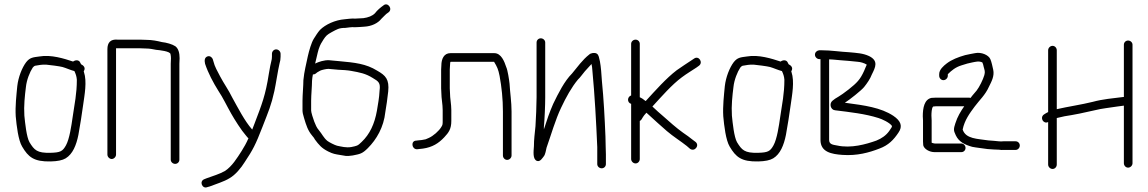

<svg xmlns="http://www.w3.org/2000/svg" viewBox="-20 -707 5183 867"><path d="M327 -347C327 -283 316.7 -238.8 308 -178C302.4 -139 293.8 -79.7 278 -51C262.8 -23.6 252.8 -18.2 208 -17C147.2 -15.4 134.7 -29.4 113 -65C99.9 -88.3 93.4 -150.3 90 -185C87.1 -230 92.1 -274.7 97 -314C100.4 -346.7 114.8 -382.2 128 -402C132 -406.7 135.3 -409.3 138 -410C151.8 -412.5 171.6 -416.3 189 -415C202.4 -414 250.5 -407.7 262 -404.5C278.5 -399.9 299.1 -390.2 316 -386C321.7 -373.3 325.8 -363 327 -347ZM310 -429C270.6 -442.1 210.5 -461.3 158 -452C128.5 -448.1 114.9 -447.4 98 -426C79.6 -401.5 62.7 -359.2 58 -318C54.1 -276.6 48.3 -227.8 51 -182C54.9 -139 62.6 -73.5 80 -45C107.7 1.8 132.3 23.7 209 22C239.7 21.3 262.2 16.7 276.5 8C308.4 -11.3 324.7 -51.5 334 -98C341.8 -140.5 349.8 -192.1 355.5 -233.5C361.7 -278.5 373.6 -338.1 359 -382C359 -382.7 358.7 -383.7 358 -385C368.5 -400.8 357 -411.5 346 -417L343 -423C337.3 -438.1 320.3 -436.8 310 -429Z M504 -9V-489H612C621.3 -489 630.3 -488.7 639 -488C655.9 -488 671.3 -484.7 685 -482C697.4 -480.9 750 -475.8 750 -462C751.3 -456 752 -450 752 -444C751.3 -436.7 751 -428.3 751 -419V14C751 24.6 760.4 33 771 33C781.6 33 790 24.6 790 14V-419C790 -428.3 790.3 -436.7 791 -444C791 -468.2 785.6 -487.6 772 -498C757.6 -507.6 732 -514.7 711 -517C690.8 -522 666.9 -527 642 -527C632 -527.7 622 -528 612 -528H511C478.9 -530.9 465 -514.5 465 -485V-9C465 1.3 474.4 11 484.5 11C494.6 11 504 1.3 504 -9Z M1208 -464V-451C1208 -443.7 1207 -436.7 1205 -430C1202.3 -420.7 1198.7 -402 1194 -374C1179.1 -277.2 1162.8 -236.6 1129 -148C1125 -138.7 1121.7 -130 1119 -122L1118 -123C1084.9 -160.2 1054.5 -220.1 1029 -266C1012.2 -300.7 990.9 -329.7 974 -362C962.5 -384 948.8 -407.5 944 -429L941 -439C938.7 -446.9 928.6 -456.2 917.5 -452.5C903.5 -447.8 902.6 -434.4 906 -419C920.1 -376.6 942.8 -334.1 966 -297C986.6 -266.7 1005.1 -226.8 1024 -194C1038.6 -167.7 1071.6 -116.2 1089 -97L1098 -86C1099.3 -84.7 1100.7 -83.7 1102 -83C1093.1 -61.5 1081 -41 1071 -25C1049.7 8 1028.2 43.5 996 65C971.8 78.8 941.1 87.8 913 98L903 102C877.7 111.5 893.7 147.6 916 138L927 135C955.9 123.4 991 113.6 1016 98C1042.5 83.3 1068.9 51.2 1085 25C1121.9 -30.4 1134.2 -53.9 1165 -133.5C1192.7 -205.1 1204.8 -231.1 1219 -296C1225.3 -324.7 1235.8 -394 1242 -419C1245.3 -429.7 1247 -440.3 1247 -451V-464C1247 -474.6 1237.6 -484 1227 -484C1216.4 -484 1208 -474.6 1208 -464Z M1508 -392C1520.3 -392 1554.6 -389.3 1565 -387C1604.7 -379.8 1630.5 -375.3 1663 -355C1689.7 -339.2 1698.7 -333.2 1694 -298C1692.1 -261.6 1687.2 -240.1 1682 -207C1671.5 -147.7 1649.8 -100.8 1613 -66C1594.5 -47.5 1591.1 -48.4 1566 -43C1542.8 -39.1 1521.8 -45 1502 -49C1491.6 -51.6 1464.7 -65.4 1458 -71C1441.3 -84.9 1434.4 -101.8 1420 -119C1409.8 -130.5 1404.7 -143.8 1399 -158L1390 -185C1386.7 -196.3 1385 -204 1385 -208V-252C1385 -278.4 1389 -317.4 1389 -342C1389.9 -351.4 1390.9 -362.6 1393 -371C1401.1 -369.7 1407.3 -375.9 1412 -380L1426 -388C1432.4 -391.2 1453.4 -396 1463 -396C1476.5 -394.6 1494.1 -393.3 1508 -392ZM1582 -584C1596.4 -584 1611.6 -585.8 1625 -586.5C1658 -588.3 1686.6 -602.2 1702 -622L1715 -635C1721.3 -642.3 1726.8 -645.9 1734 -651C1755.3 -666.2 1731.2 -699 1712 -683C1698.1 -673.1 1683.4 -660.9 1673 -647C1660.5 -634.5 1642.8 -628.1 1621 -625C1610.4 -625 1595.4 -623 1584 -623C1568.7 -624.3 1549.3 -621.3 1536 -620C1493.3 -616.7 1449.3 -596.3 1425 -572C1414.9 -560.8 1404.8 -544.4 1397 -532C1386.2 -515.1 1375.6 -477.7 1370 -453C1362.6 -416 1353.7 -385.5 1350 -345C1350 -319.6 1346 -279.4 1346 -252V-208C1346 -200 1348.3 -188.7 1353 -174C1363 -140.7 1370.1 -117.5 1390 -94C1396 -87.3 1400 -81.7 1402 -77C1420 -53 1432 -38 1462 -23C1484.7 -11.7 1493.1 -11 1517 -7L1541 -3C1550.3 -2.3 1561 -3 1573 -5C1606.2 -11.6 1615.8 -12.8 1641 -38C1680.3 -77.3 1712.8 -132.6 1720 -201C1725.5 -233.8 1729 -257.8 1733 -294C1738.4 -348.5 1721.9 -366.1 1683 -388C1632.8 -419.2 1582.6 -424.4 1510 -431L1488 -433C1480.7 -433.7 1473.7 -434.3 1467 -435C1444.2 -436.6 1417.9 -427.4 1403 -420C1408.6 -440.5 1412.7 -464.1 1419 -485C1427.7 -509.9 1430.4 -511.3 1441 -529C1452.1 -545.6 1456.5 -550.1 1478 -562C1501.4 -574.3 1509.8 -581 1539 -581C1550.6 -582.1 1568.5 -585.7 1582 -584Z M2290 -5V-203C2290 -246.6 2283.1 -289.2 2281 -329C2279.1 -347 2272.2 -391.6 2266 -404C2257.8 -428.7 2243.6 -467 2212 -467H2014C1984.7 -467 1973 -441.1 1973 -411C1972.3 -404.3 1972 -398.3 1972 -393V-308C1972 -300 1972.3 -293 1973 -287C1973 -262 1979 -236.8 1979 -210V-161C1979 -146.3 1978.8 -142.8 1973 -134C1962.7 -115.9 1935.7 -92.4 1916 -84L1902 -78C1894.5 -75.9 1874.7 -73 1867 -73L1860 -72C1834.2 -72 1838.2 -33 1863 -33C1872.2 -34.3 1877.4 -35 1890 -36C1932.6 -42.1 1960.7 -60 1986 -87C2006.1 -108.4 2018 -124.3 2018 -161V-210C2018 -236.6 2012 -262.7 2012 -288C2011.3 -294 2011 -300.7 2011 -308V-393C2011 -398.3 2011.3 -404 2012 -410C2012 -416 2012.3 -421 2013 -425C2013 -425.7 2013.7 -426.7 2015 -428H2211C2224.8 -405.1 2229.8 -395.2 2236 -364C2245.2 -313.7 2251 -260.2 2251 -203V-5C2251 5.6 2259.4 15 2270 15C2280.6 15 2290 5.6 2290 -5Z M2403 -515V-268C2403 -233.8 2400.2 -170.6 2398 -137C2394.8 -103.4 2391 -77.9 2391 -47C2389.3 -22.7 2384.8 11.9 2404.5 19.5C2419.3 25.2 2429.8 5.8 2435.5 -1C2442.9 -9.9 2445.2 -28.9 2448 -40C2467.8 -95.5 2488.2 -167.7 2514 -221C2535.9 -267.7 2561.1 -313.3 2590 -348C2600.5 -357.2 2610.6 -373.3 2621 -385C2634 -398 2638.4 -405.4 2651 -418C2653 -410 2654.3 -400 2655 -388C2665.5 -278 2672 -158.8 2677 -43V34C2677 44.6 2686.4 53 2697 53C2707.6 53 2716 44.6 2716 34V-10C2716 -20 2715.7 -31.7 2715 -45C2715 -55 2714.7 -70 2714 -90C2710.7 -173 2705.9 -262.1 2698 -341C2695.7 -374.2 2694 -403.2 2689 -430C2684.8 -445.6 2684.7 -458.7 2674.5 -465C2665.1 -470.8 2647.3 -467.3 2641 -461C2610.5 -437.3 2587.6 -404.5 2563 -375C2528.6 -340.6 2501.6 -286.7 2478 -238C2462 -201.7 2448.4 -162.1 2436 -123V-134C2439.3 -168.5 2442 -231.8 2442 -268V-515C2442 -525.6 2432.6 -534 2422 -534C2411.4 -534 2403 -525.6 2403 -515Z M2830 -509V-276C2812.2 -270.1 2810.4 -244.1 2830 -238V11C2830 21.6 2839.4 31 2850 31C2860.6 31 2869 21.6 2869 11V-161C2872.3 -162.3 2875 -164.7 2877 -168L2883 -178C2885.7 -182.7 2891 -189.3 2899 -198C2902.3 -194.7 2905.7 -191.7 2909 -189C2941 -159.9 2957.7 -144.2 2991.5 -115C3019.2 -91.1 3054.9 -68.8 3081 -48L3096 -35C3116.7 -20.2 3140.3 -49.9 3121 -66L3105 -78C3094.3 -86.7 3080.7 -96.7 3064 -108C3034.7 -128.7 3000.2 -159.6 2975 -182C2961 -194.4 2941.5 -210.5 2926 -226C2966.8 -270.5 3013.9 -324.8 3059 -358C3081.2 -374.7 3104 -388 3125 -402L3136 -410C3156.5 -424.6 3135.8 -456.9 3115 -443L3103 -435C3081.3 -420.5 3059 -406.4 3036 -390C2988.4 -353.8 2939.6 -298.6 2896 -251H2895C2884.3 -259.7 2875.7 -265.3 2869 -268V-509C2869 -519.6 2860.6 -528 2850 -528C2839.4 -528 2830 -519.6 2830 -509Z M3522 -347C3522 -283 3511.7 -238.8 3503 -178C3497.4 -139 3488.8 -79.7 3473 -51C3457.8 -23.6 3447.8 -18.2 3403 -17C3342.2 -15.4 3329.7 -29.4 3308 -65C3294.9 -88.3 3288.4 -150.3 3285 -185C3282.1 -230 3287.1 -274.7 3292 -314C3295.4 -346.7 3309.8 -382.2 3323 -402C3327 -406.7 3330.3 -409.3 3333 -410C3346.8 -412.5 3366.6 -416.3 3384 -415C3397.4 -414 3445.5 -407.7 3457 -404.5C3473.5 -399.9 3494.1 -390.2 3511 -386C3516.7 -373.3 3520.8 -363 3522 -347ZM3505 -429C3465.6 -442.1 3405.5 -461.3 3353 -452C3323.5 -448.1 3309.9 -447.4 3293 -426C3274.6 -401.5 3257.7 -359.2 3253 -318C3249.1 -276.6 3243.3 -227.8 3246 -182C3249.9 -139 3257.6 -73.5 3275 -45C3302.7 1.8 3327.3 23.7 3404 22C3434.7 21.3 3457.2 16.7 3471.5 8C3503.4 -11.3 3519.7 -51.5 3529 -98C3536.8 -140.5 3544.8 -192.1 3550.5 -233.5C3556.7 -278.5 3568.6 -338.1 3554 -382C3554 -382.7 3553.7 -383.7 3553 -385C3563.5 -400.8 3552 -411.5 3541 -417L3538 -423C3532.3 -438.1 3515.3 -436.8 3505 -429Z M3660 -460C3660 -449.4 3669.4 -440 3680 -440H3685V-75C3685 -20.6 3733.9 -11 3784.5 -7.5C3850.1 -2.9 3904.1 -17.8 3951 -36C3992 -51.1 4015.4 -75.6 4037 -108C4057.3 -136.9 4048 -161 4014 -184C3957.8 -221.4 3882.4 -231.4 3803 -242C3800.3 -242 3797.7 -242.3 3795 -243C3815.8 -256 3869.8 -298.8 3882 -314C3895.9 -331.4 3909.1 -350.3 3917 -371C3933.1 -403.3 3948.2 -432.5 3904 -454C3876.2 -466.8 3849.9 -467.6 3816 -471C3772.9 -473.1 3733.5 -480 3690 -480H3679C3668.9 -478.7 3660 -471.1 3660 -460ZM3724 -439C3729.3 -438.3 3735.3 -438 3742 -438C3764.2 -436.4 3788.7 -433.2 3813 -432L3853 -428C3865.4 -427.3 3882.8 -422.5 3894 -415C3889.2 -405.4 3886.8 -397.5 3882 -387C3863.8 -347 3850 -333.4 3812 -303C3791.3 -287 3776.3 -276.3 3767 -271C3755 -264.3 3745.7 -258 3739 -252C3723.3 -239.4 3730.4 -210.6 3751 -209C3820 -200.4 3886.7 -193.2 3947 -174C3962.2 -169.5 3997.8 -153.3 4008 -138C4007.3 -134 4006.3 -131.3 4005 -130L3995 -115C3981.3 -95.9 3961.6 -81.8 3937 -72C3890.5 -55.6 3823 -36 3760 -50C3743.7 -53.3 3724 -53.7 3724 -75Z M4260 -365V-372C4277.1 -389.1 4295 -403.7 4322 -412L4348 -420C4356.7 -422 4364 -423.7 4370 -425C4384.9 -427.7 4400.3 -432.8 4416 -425C4418.7 -419 4420.7 -412.3 4422 -405C4425.8 -389.8 4429.5 -384.6 4425 -368C4419.1 -347.4 4402.2 -313.6 4390 -298C4379.8 -285.2 4370.8 -276.7 4363 -265C4360.3 -265.7 4358 -266 4356 -266H4205C4198.3 -266 4192 -265.7 4186 -265C4154.2 -258.2 4147 -220.5 4147 -182C4147.7 -177.3 4148 -171 4148 -163V-68C4148 -62 4148.3 -56.3 4149 -51C4152.8 -33.8 4177.6 -20 4200 -20H4321C4331.6 -20 4340 -28.4 4340 -39C4340 -49.6 4331.6 -59 4321 -59H4201C4199 -59 4194.7 -60 4188 -62C4188 -62.7 4187.7 -63 4187 -63V-163C4187 -171.7 4186.7 -179 4186 -185C4186 -195.8 4186.9 -218.9 4193 -225C4193 -225.7 4193.3 -226 4194 -226C4197.3 -226.7 4201 -227 4205 -227H4334C4318.3 -204.5 4303.3 -179.9 4294 -150C4286.5 -126.1 4284.4 -119.2 4296 -96C4310 -66.3 4336.6 -53.5 4370 -44C4385.9 -40.6 4421.6 -36.7 4439 -34L4467 -32C4475.7 -31.3 4483.7 -31 4491 -31C4499 -29.7 4506.3 -29.3 4513 -30H4566C4576.6 -30 4585 -39.4 4585 -50C4585 -60.6 4576.6 -69 4566 -69H4511C4497.5 -67.1 4483.5 -70 4469 -71L4443 -73C4393.3 -80.7 4341.3 -79.1 4327 -122C4335.6 -164.8 4359.4 -196.2 4381 -225.5C4402.8 -255 4429.3 -278 4446 -316C4457.5 -339 4471.1 -363.8 4465 -392C4461.9 -405.9 4457.4 -428 4452 -440C4444.2 -458.5 4411.2 -473 4383 -467C4367.6 -463.6 4355.3 -462.6 4338 -458C4307.2 -449.2 4277.4 -437.8 4255 -420.5C4240.7 -409.5 4221 -392.9 4221 -372V-365C4221 -354.4 4229.4 -345 4240 -345C4250.6 -345 4260 -354.4 4260 -365Z M5055 -505V-269H5052C5006.5 -263.3 4959 -259.3 4914 -247C4865.1 -234.8 4800.3 -225.1 4752 -214V-480C4752 -490.6 4743.6 -500 4733 -500C4722.4 -500 4713 -490.6 4713 -480V-201C4705.5 -197.8 4700.6 -193.8 4694 -190C4673.7 -175.5 4692.3 -145 4713 -156V36C4713 46.6 4722.4 56 4733 56C4743.6 56 4752 46.6 4752 36V-174C4762 -176.7 4773.7 -179.3 4787 -182C4825.7 -187.7 4884.7 -199.7 4923 -209C4956.8 -217.7 4992.6 -220.6 5025 -226L5055 -230V30C5055 40.6 5063.4 50 5074 50C5084.6 50 5094 40.6 5094 30V-505C5094 -515.6 5084.6 -524 5074 -524C5063.4 -524 5055 -515.6 5055 -505Z"/></svg>

Font: Just Breathe
Style: Regular
Weight: 400
Foundry: Cannot Into Space Fonts
Version: Version 0.72